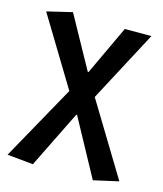

<svg xmlns="http://www.w3.org/2000/svg" viewBox="-116 -655 814 956"><g transform="rotate(15 291.0 -177.5)"><path d="M144 214 10 201 225 -185 11 -538 141 -569 289 -301H293L412 -555H549L355 -189L582 185L453 214L293 -80H289Z"/></g></svg>

Font: Noto Sans SC SemiBold
Style: Regular
Weight: 600
Designer: Ryoko NISHIZUKA 西塚涼子 (kana, bopomofo & ideographs); Paul D. Hunt (Latin, Greek & Cyrillic); Sandoll Communications 산돌커뮤니
Foundry: Adobe
Version: Version 2.004-H2;hotconv 1.0.118;makeotfexe 2.5.65603